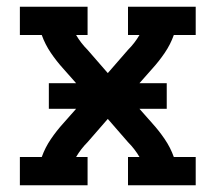

<svg xmlns="http://www.w3.org/2000/svg" viewBox="-20 -550 640 570"><path d="M39 0V-84H104Q114 -112 131 -137Q148 -162 168 -184L206 -227H125V-303H206L168 -346Q148 -368 131 -393Q114 -418 104 -446H39V-530H240V-446H206Q213 -434 221.5 -423Q230 -412 240 -402L300 -333L360 -402Q370 -412 378.5 -423Q387 -434 394 -446H360V-530H561V-446H496Q486 -418 469 -393Q452 -368 432 -346L394 -303H475V-227H394L432 -184Q452 -162 469 -137Q486 -112 496 -84H561V0H360V-84H394Q387 -96 378.5 -107Q370 -118 360 -128L300 -197L240 -128Q230 -118 221.5 -107Q213 -96 206 -84H240V0Z"/></svg>

Font: Iosevka Curly Slab MdEx
Style: Regular
Weight: 500
Width: 7
Monospace: yes
Designer: Belleve Invis
Foundry: Belleve Invis
Version: Version 11.1.0; ttfautohint (v1.8.3)